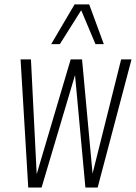

<svg xmlns="http://www.w3.org/2000/svg" viewBox="-20 -846 613 866"><path d="M210.9 -647 316.4 -826.2H382.3L448.2 -647H410.6L346.2 -799.8L250 -647ZM107.4 0 72.8 -578.1H119.6L145.5 -60.5L298.8 -578.1H350.1L397.5 -63L526.4 -578.1H573.2L420.4 0H365.2L318.4 -507.3L167.5 0Z"/></svg>

Font: Oswald
Style: Extra-Light
Weight: 200
Designer: Vernon Adams
Foundry: Vernon Adams
Version: 3.0; ttfautohint (v0.94.23-7a4d-dirty) -l 8 -r 50 -G 200 -x 